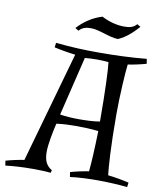

<svg xmlns="http://www.w3.org/2000/svg" viewBox="-146 -910 836 992"><g transform="rotate(10 272.5 -414.5)"><path d="M98 -662 95 -638C124 -631 177 -622 206 -619L42 -38C19 -35 -32 -24 -54 -17L-50 8C-13 3 41 0 91 0C123 0 164 1 187 4L191 -10C156 -30 148 -62 148 -101C148 -139 162 -210 172 -251C208 -256 245 -257 281 -257C316 -257 357 -255 392 -251C390 -160 385 -72 381 -38C358 -35 307 -24 285 -17L289 8C329 2 393 0 433 0C479 0 543 3 589 8L592 -16C563 -23 512 -32 482 -35C477 -72 469 -184 469 -354C469 -448 477 -579 482 -616C505 -619 556 -630 578 -637L574 -662C491 -654 408 -651 325 -651C242 -651 181 -654 98 -662ZM281 -294C249 -294 215 -296 183 -301C183 -301 189 -325 199 -367L258 -611C279 -613 301 -614 322 -614C343 -614 361 -613 382 -611C387 -577 392 -456 392 -301C357 -295 316 -294 281 -294ZM201 -744C217 -763 239 -768 264 -768C306 -768 367 -737 409 -737C451 -755 482 -785 513 -819L495 -830C478 -810 456 -806 430 -806C389 -806 347 -818 311 -837C260 -822 217 -792 183 -755Z"/></g></svg>

Font: Almendra
Style: Regular
Weight: 400
Designer: Ana Sanfelippo
Foundry: Ana Sanfelippo
Version: Version 1.003